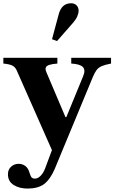

<svg xmlns="http://www.w3.org/2000/svg" viewBox="-28 -870 684 1148"><path d="M136.5 257.5Q88 257.5 53.8 236Q19.5 214.5 19.5 172Q19.5 143.5 38.5 126.5Q57.5 109.5 83.5 109.5Q105.5 109.5 122.8 122Q140 134.5 147.5 160Q154.5 183.5 161 190.8Q167.5 198 181 198Q198.5 198 215.5 180.5Q232.5 163 243.5 132.5L282.5 27.5L71.5 -450Q63 -469 46 -477.8Q29 -486.5 -8 -490V-524.5H315V-490Q283.5 -487.5 266.8 -482Q250 -476.5 246 -466.5Q242 -456.5 248.5 -440.5L363.5 -169.5H368.5L468 -411.5Q485 -450 468.2 -468.5Q451.5 -487 398 -490V-524.5H636V-490Q599.5 -483 580 -474.5Q560.5 -466 549.5 -451.2Q538.5 -436.5 527.5 -410.5L299.5 139.5Q285.5 172 269.5 194.5Q253.5 217 234.5 231.5Q198 257.5 136.5 257.5ZM313 -624.5 283 -635.5 323 -784.5Q331.5 -817 350 -833.8Q368.5 -850.5 397.5 -850.5Q417.5 -850.5 429.8 -838Q442 -825.5 442 -805.5Q442 -790.5 434 -772Q426 -753.5 409 -734Z"/></svg>

Font: Libre Caslon Text
Style: Regular
Weight: 400
Designer: Pablo Impallari, Rodrigo Fuenzalida, Katja Schimmel
Foundry: Pablo Impallari, Rodrigo Fuenzalida
Version: Version 2.000